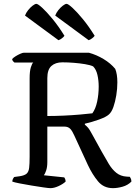

<svg xmlns="http://www.w3.org/2000/svg" viewBox="-20 -978 703 998"><path d="M242 0Q233 0 205.5 -4Q178 -8 144.5 -13.5Q111 -19 83 -24.5Q55 -30 44 -34Q44 -42 47.5 -48.5Q51 -55 54 -58L83 -62Q108 -66 118.5 -75.5Q129 -85 131.5 -105.5Q134 -126 134 -163V-571Q134 -608 140.5 -628.5Q147 -649 153 -653H55Q52 -655 48 -659.5Q44 -664 43 -671Q49 -678 61 -685.5Q73 -693 85.5 -698.5Q98 -704 104 -704H442Q482 -693 518.5 -671Q555 -649 579 -620Q590 -593 590 -550Q590 -517 584.5 -483Q579 -449 569.5 -422Q560 -395 546 -383Q532 -370 494.5 -356.5Q457 -343 421 -335V-330Q432 -321 439 -312.5Q446 -304 460 -278L508 -191Q528 -155 545.5 -126Q563 -97 585 -79.5Q607 -62 638 -60L655 -59Q657 -56 660 -49.5Q663 -43 663 -34Q644 -15 617 -7.5Q590 0 567 0Q519 0 489.5 -35.5Q460 -71 437 -120L366 -274Q356 -297 345 -308.5Q334 -320 314 -320H226V-135Q226 -110 220 -92Q214 -74 208 -67L314 -56Q316 -54 318.5 -48Q321 -42 321 -34Q307 -21 284 -10.5Q261 0 242 0ZM226 -375Q266 -375 310.5 -377Q355 -379 395 -382.5Q435 -386 460 -389Q477 -412 485 -450Q493 -488 493 -528Q493 -560 486.5 -588.5Q480 -617 464 -633Q449 -640 422 -644.5Q395 -649 364 -651.5Q333 -654 304 -654Q268 -654 247 -635Q226 -616 226 -572ZM284 -769 110 -897Q115 -911 126 -925Q137 -939 149.5 -948.5Q162 -958 169 -958Q177 -958 199.5 -937.5Q222 -917 253 -879.5Q284 -842 315 -792Q311 -786 302 -779Q293 -772 284 -769ZM441 -769 267 -897Q272 -911 283 -925Q294 -939 306.5 -948.5Q319 -958 326 -958Q334 -958 356.5 -937.5Q379 -917 410 -879.5Q441 -842 472 -792Q468 -786 459 -779Q450 -772 441 -769Z"/></svg>

Font: Texturina 72pt Medium
Style: Regular
Weight: 500
Designer: Guillermo Torres Carreño
Foundry: Omnibus-Type
Version: Version 1.002; ttfautohint (v1.8.3)